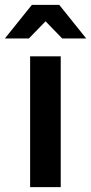

<svg xmlns="http://www.w3.org/2000/svg" viewBox="-41 -764 372 784"><path d="M82 -534H207V0H82ZM213 -607 145 -677 77 -607H-21L89 -744H201L311 -607Z"/></svg>

Font: Montserrat Alternates SemiBold
Style: Regular
Weight: 600
Designer: Julieta Ulanovsky
Foundry: Julieta Ulanovsky
Version: Version 7.200